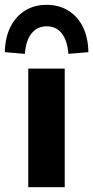

<svg xmlns="http://www.w3.org/2000/svg" viewBox="-59 -775 386 795"><path d="M58 0V-491H209V0ZM44 -552 -39 -559Q-38 -619 -16 -663Q6 -707 44.5 -731Q83 -755 134 -755Q185 -755 224 -731Q263 -707 284.5 -663Q306 -619 307 -559L224 -552Q220 -607 197 -636.5Q174 -666 134 -666Q95 -666 71.5 -636.5Q48 -607 44 -552Z"/></svg>

Font: Nunito Sans 12pt ExtraLight 12pt ExtraBold
Style: Regular
Weight: 800
Version: Version 3.101;gftools[0.9.27]